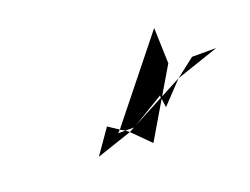

<svg xmlns="http://www.w3.org/2000/svg" viewBox="-56 -755 611 470"><g transform="rotate(-20 250.0 -520.0)"><path d="M139 -402 231 -433 222 -440H203L210 -447L183 -465ZM210 -447 222 -440H245L331 -492V-486L231 -433L276 -388L332 -483L335 -460L388 -516L335 -488L377 -559L374 -652ZM388 -516 500 -554H437Z"/></g></svg>

Font: bitstorm
Style: ulcnobl
Weight: 400
Version: Version 0.2